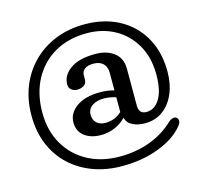

<svg xmlns="http://www.w3.org/2000/svg" viewBox="-116 -818 1136 1083"><g transform="rotate(-15 452.0 -277.0)"><path d="M678 -122.5Q727 -122.5 756.8 -171.5Q786.5 -220.5 786.5 -312Q786.5 -412.5 744.2 -486Q702 -559.5 629.8 -599.2Q557.5 -639 467.5 -639Q358.5 -639 278.2 -592.5Q198 -546 153.8 -463Q109.5 -380 109.5 -271Q109.5 -165 155.2 -85.8Q201 -6.5 282 37.5Q363 81.5 469 81.5Q566 81.5 647.2 51Q728.5 20.5 788.5 -37.5Q799 -47 812.5 -50.5Q826 -54 835.5 -45Q845 -35.5 842.8 -22.8Q840.5 -10 828.5 3.5Q779 63.5 683.2 100.2Q587.5 137 468 137Q377 137 300 108.8Q223 80.5 166 27.5Q109 -25.5 77.5 -101Q46 -176.5 46 -271Q46 -359.5 75.5 -435.8Q105 -512 160.8 -569.2Q216.5 -626.5 294.8 -658.8Q373 -691 470.5 -691Q550.5 -691 619.8 -665.8Q689 -640.5 741 -591.8Q793 -543 822.2 -472.8Q851.5 -402.5 851.5 -312.5Q851.5 -241 827.5 -184.5Q803.5 -128 759.2 -95.5Q715 -63 654.5 -63Q614.5 -63 584 -77.5Q553.5 -92 544 -124.5Q516.5 -95 478 -79Q439.5 -63 398.5 -63Q339 -63 301.8 -91.5Q264.5 -120 264.5 -171.5Q264.5 -225.5 315 -261.8Q365.5 -298 454.5 -298Q497.5 -298 535 -287V-391Q535 -424.5 515 -444Q495 -463.5 458 -463.5Q424.5 -463.5 407.2 -449.5Q390 -435.5 390 -414.5V-389.5Q390 -367 373.5 -356Q357 -345 334.5 -345Q315 -345 300.5 -356.2Q286 -367.5 286 -388Q286 -440.5 336.5 -477Q387 -513.5 482.5 -513.5Q550.5 -513.5 592.5 -480.8Q634.5 -448 634.5 -387.5V-172.5Q634.5 -122.5 678 -122.5ZM369.5 -189Q369.5 -157 389.5 -140Q409.5 -123 439 -123Q496 -123 535 -161V-247Q518.5 -252 501.5 -255.2Q484.5 -258.5 464 -258.5Q422.5 -258.5 396 -240Q369.5 -221.5 369.5 -189Z"/></g></svg>

Font: Fraunces 9pt S100
Style: Regular
Weight: 400
Version: Version 1.000; ttfautohint (v1.8.3)